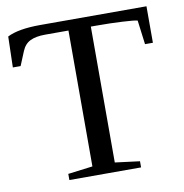

<svg xmlns="http://www.w3.org/2000/svg" viewBox="-75 -726 762 797"><g transform="rotate(-10 305.5 -327.5)"><path d="M594.2 -501H561L547.9 -603Q533.2 -606.4 483.9 -609.1Q434.6 -611.8 376 -611.8H352.1V-39.1L456.1 -25.9V0H153.8V-25.9L257.8 -39.1V-611.8H159.2Q120.6 -611.8 96.7 -600.3Q72.8 -588.9 61 -560.1L36.6 -501H3.9L7.3 -630.9Q53.7 -654.8 147.5 -654.8H594.2Z"/></g></svg>

Font: Tinos
Style: Regular
Weight: 400
Designer: Steve Matteson
Foundry: Monotype Imaging Inc.
Version: Version 1.23